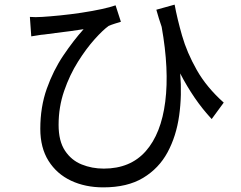

<svg xmlns="http://www.w3.org/2000/svg" viewBox="-20 -759 1040 829"><path d="M734 -739Q745 -679 766 -605.5Q787 -532 829.5 -457Q872 -382 946 -316L894 -245Q854 -288 820.5 -337Q787 -386 758 -442Q766 -348 753.5 -259.5Q741 -171 703.5 -101.5Q666 -32 598 9Q530 50 426 50Q348 50 286.5 21Q225 -8 189.5 -64.5Q154 -121 154 -203Q154 -297 182 -376Q210 -455 253.5 -519.5Q297 -584 341 -633Q316 -629 283 -624.5Q250 -620 219.5 -616.5Q189 -613 171 -610Q157 -609 143.5 -606.5Q130 -604 115 -602L109 -686Q132 -684 162 -686Q195 -688 240 -692.5Q285 -697 331.5 -704Q378 -711 417.5 -719.5Q457 -728 479 -736L502 -665Q492 -662 476 -657Q460 -652 449 -647Q425 -630 389 -590Q353 -550 317 -493Q281 -436 257 -366.5Q233 -297 233 -220Q233 -150 260.5 -108.5Q288 -67 332.5 -49Q377 -31 428 -31Q543 -31 609.5 -106.5Q676 -182 693.5 -320Q711 -458 678 -643Q672 -661 666 -679.5Q660 -698 655 -717Z"/></svg>

Font: Source Han Sans SC
Style: Regular
Weight: 400
Designer: Ryoko NISHIZUKA 西塚涼子 (kana, bopomofo & ideographs); Paul D. Hunt (Latin, Greek & Cyrillic); Sandoll Communications 산돌커뮤니
Foundry: Adobe
Version: Version 2.002;hotconv 1.0.116;makeotfexe 2.5.65601; ttfautoh